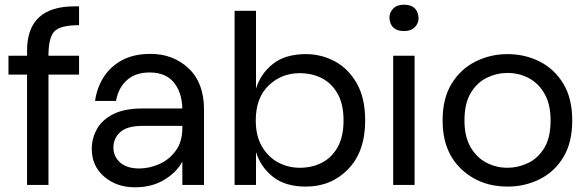

<svg xmlns="http://www.w3.org/2000/svg" viewBox="-20 -786 2498 816"><path d="M186 0H95V-469H16V-549H95V-571Q95 -759 297 -759H316V-679Q238 -679 212 -653.5Q186 -628 186 -549H316V-469H186Z M554 10Q475 10 422.5 -35.5Q370 -81 370 -153Q370 -198 392 -237.5Q414 -277 461.5 -301Q509 -325 586 -325H755Q753 -394 718.5 -436Q684 -478 616 -478Q556 -478 519.5 -445.5Q483 -413 473 -357H384Q392 -414 421 -459Q450 -504 499.5 -530.5Q549 -557 620 -557Q716 -557 781.5 -495.5Q847 -434 847 -321V0H755V-99Q730 -53 677.5 -21.5Q625 10 554 10ZM572 -70Q614 -70 656.5 -88.5Q699 -107 727 -145.5Q755 -184 755 -242V-251H586Q520 -251 491 -224.5Q462 -198 462 -159Q462 -121 490.5 -95.5Q519 -70 572 -70Z M1280 7Q1192 7 1139.5 -35Q1087 -77 1068 -140V0H977V-740H1068V-409Q1087 -472 1139.5 -514Q1192 -556 1280 -556Q1346 -556 1403.5 -525Q1461 -494 1496.5 -431.5Q1532 -369 1532 -274Q1532 -142 1460 -67.5Q1388 7 1280 7ZM1254 -73Q1306 -73 1348 -94.5Q1390 -116 1415 -160.5Q1440 -205 1440 -274Q1440 -343 1415 -387.5Q1390 -432 1348 -453.5Q1306 -475 1254 -475Q1176 -475 1121.5 -422.5Q1067 -370 1067 -274Q1067 -208 1093.5 -163Q1120 -118 1162.5 -95.5Q1205 -73 1254 -73Z M1697 -654Q1639 -654 1635 -710Q1635 -733 1651 -749.5Q1667 -766 1697 -766Q1755 -766 1759 -710Q1759 -687 1743 -670.5Q1727 -654 1697 -654ZM1742 0H1651V-549H1742Z M2137 7Q2019 7 1940 -68Q1861 -143 1861 -274Q1861 -368 1899.5 -430.5Q1938 -493 2001 -524.5Q2064 -556 2137 -556Q2211 -556 2273.5 -524.5Q2336 -493 2374 -430.5Q2412 -368 2412 -274Q2412 -180 2374 -117.5Q2336 -55 2273 -24Q2210 7 2137 7ZM2137 -73Q2181 -73 2223 -92.5Q2265 -112 2292.5 -156Q2320 -200 2320 -274Q2320 -343 2294 -388Q2268 -433 2226.5 -454.5Q2185 -476 2137 -476Q2092 -476 2050 -456Q2008 -436 1981 -391.5Q1954 -347 1954 -274Q1954 -205 1980 -160.5Q2006 -116 2047.5 -94.5Q2089 -73 2137 -73Z"/></svg>

Font: Ulagadi Sans
Style: Regular
Weight: 400
Designer: Ninad Kale (Devanagari), Jonny Pinhorn (Latin)
Foundry: Indian Type Foundry
Version: Version 3.01;March 29, 2020;FontCreator 12.0.0.2522 64-bit; 